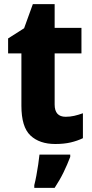

<svg xmlns="http://www.w3.org/2000/svg" viewBox="-20 -683 445 924"><path d="M296 -121Q317 -121 337 -125.5Q357 -130 379 -138V-18Q352 -5 320 2.5Q288 10 246 10Q170 10 126.5 -31Q83 -72 83 -174V-426H19V-498L96 -547L138 -663H243V-549H372V-426H243V-180Q243 -121 296 -121ZM318 72Q304 109 286 146Q268 183 243 221H145V208Q150 189 155 162Q160 135 164 108Q168 81 170 61H318Z"/></svg>

Font: Noto Sans Devanagari UI SemiCondensed ExtraBold
Style: Regular
Weight: 800
Width: 4
Designer: Jelle Bosma - Monotype Design Team
Foundry: Monotype Imaging Inc.
Version: Version 2.004; ttfautohint (v1.8.4.7-5d5b)